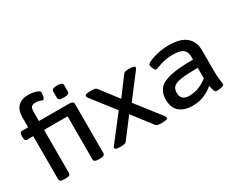

<svg xmlns="http://www.w3.org/2000/svg" viewBox="-100 -1174 1963 1598"><g transform="rotate(-30 881.5 -375.0)"><path d="M149 2Q124 2 114 -4.5Q104 -11 104 -23V-438H45Q22 -438 22 -474V-487Q22 -523 45 -523H104V-619Q104 -686 139 -721.5Q174 -757 240 -757Q263 -757 287.5 -752Q312 -747 329 -738.5Q346 -730 346 -720Q346 -713 344 -698Q342 -683 337.5 -670Q333 -657 325 -657Q318 -657 301.5 -664Q285 -671 259 -671Q232 -671 220 -658.5Q208 -646 208 -612V-523H493Q518 -523 528.5 -516.5Q539 -510 539 -498V-23Q539 -11 528.5 -4.5Q518 2 493 2H480Q455 2 444.5 -4.5Q434 -11 434 -23V-438H208V-23Q208 -11 198 -4.5Q188 2 163 2ZM487 -589Q458 -589 446 -595.5Q434 -602 434 -614V-679Q434 -691 446 -697.5Q458 -704 487 -704Q515 -704 527 -697.5Q539 -691 539 -679V-614Q539 -602 527 -595.5Q515 -589 487 -589Z M687 2Q638 2 638 -16Q638 -24 647 -35L828 -269L658 -487Q650 -499 650 -507Q650 -516 661.5 -520.5Q673 -525 700 -525H717Q735 -525 746.5 -522Q758 -519 765 -509L894 -341L1020 -510Q1027 -519 1040 -522Q1053 -525 1070 -525H1081Q1129 -525 1129 -507Q1129 -499 1120 -488L953 -269L1135 -36Q1144 -24 1144 -16Q1144 -7 1132.5 -2.5Q1121 2 1093 2H1076Q1059 2 1047 -1Q1035 -4 1028 -14L887 -197L747 -13Q740 -4 727.5 -1Q715 2 698 2Z M1382 7Q1301 7 1256 -32.5Q1211 -72 1211 -148Q1211 -211 1243 -250Q1275 -289 1354 -307Q1433 -325 1574 -325V-354Q1574 -400 1546 -422.5Q1518 -445 1447 -445Q1399 -445 1361.5 -435.5Q1324 -426 1300 -416.5Q1276 -407 1268 -407Q1261 -407 1254 -418Q1247 -429 1242.5 -442.5Q1238 -456 1238 -466Q1238 -475 1257.5 -486Q1277 -497 1309 -507Q1341 -517 1379 -523.5Q1417 -530 1454 -530Q1571 -530 1624.5 -483Q1678 -436 1678 -356V-158Q1678 -93 1683.5 -64Q1689 -35 1689 -25Q1689 -15 1675 -9.5Q1661 -4 1643.5 -2Q1626 0 1617 0Q1601 0 1594.5 -17Q1588 -34 1582 -69Q1547 -38 1496.5 -15.5Q1446 7 1382 7ZM1397 -79Q1450 -79 1494.5 -97.5Q1539 -116 1574 -145V-246Q1469 -246 1413.5 -237.5Q1358 -229 1338 -208.5Q1318 -188 1318 -153Q1318 -79 1397 -79Z"/></g></svg>

Font: Asap Semi Expanded Medium
Style: Regular
Weight: 500
Width: 6
Designer: Pablo Cosgaya
Foundry: Omnibus-Type
Version: Version 3.001; ttfautohint (v1.8.4.7-5d5b)